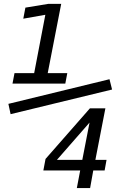

<svg xmlns="http://www.w3.org/2000/svg" viewBox="-20 -830 642 982"><path d="M43.9 -402.3H314L324.2 -456.1H224.1L293 -810.1H226.1L109.9 -791L99.1 -734.4L211.9 -754.4L154.8 -456.1H54.2ZM34.2 -246.1 553.2 -372.1 540 -424.8 22.9 -298.8ZM373 131.8H440.9L457 42H515.1L524.9 -12.2H467.8L519 -275.9H439.9L212.9 -17.1L201.7 42H390.1ZM271 -12.2 438 -203.1 400.9 -12.2Z"/></svg>

Font: Hack
Style: Oblique
Weight: 400
Italic angle: -12°
Monospace: yes
Designer: Christopher Simpkins
Foundry: Christopher Simpkins
Version: Version 2.010